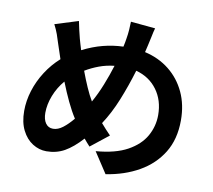

<svg xmlns="http://www.w3.org/2000/svg" viewBox="-90 -900 1180 1062"><g transform="rotate(10 500.0 -369.5)"><path d="M699 -784Q693 -764 687 -733Q681 -702 676 -683Q674 -673 671.5 -664Q669 -655 667 -645Q746 -627 804.5 -580.5Q863 -534 895.5 -464.5Q928 -395 928 -307Q928 -201 881.5 -125.5Q835 -50 754 -4Q673 42 569 58L493 -58Q603 -67 670 -104Q737 -141 768 -196Q799 -251 799 -314Q799 -397 755.5 -456Q712 -515 637 -535Q611 -448 577.5 -365Q544 -282 501 -217Q515 -201 528.5 -186Q542 -171 556 -157L455 -77Q446 -87 437.5 -96.5Q429 -106 421 -116Q371 -61 325.5 -35.5Q280 -10 224 -10Q183 -10 146.5 -33Q110 -56 87.5 -100.5Q65 -145 65 -209Q65 -266 83 -323.5Q101 -381 134.5 -433Q168 -485 213 -525Q206 -545 199.5 -565.5Q193 -586 186 -606Q178 -633 169 -658Q160 -683 146 -710L277 -751Q282 -726 287.5 -702Q293 -678 299 -655Q303 -641 307.5 -625.5Q312 -610 317 -594Q374 -623 430 -637.5Q486 -652 544 -654Q550 -680 553 -702Q557 -724 559 -752Q561 -780 561 -797ZM182 -219Q182 -182 197 -160.5Q212 -139 239 -139Q266 -139 293.5 -160Q321 -181 349 -215Q325 -252 301.5 -301.5Q278 -351 256 -407Q221 -366 201.5 -316Q182 -266 182 -219ZM353 -485Q370 -439 388.5 -397Q407 -355 425 -325Q452 -373 474.5 -429.5Q497 -486 514 -541Q468 -536 428 -521Q388 -506 353 -485Z"/></g></svg>

Font: Chiron Sans HK TT
Style: Bold
Weight: 700
Designer: Ryoko NISHIZUKA 西塚涼子 (kana, bopomofo & ideographs); Paul D. Hunt (Latin, Greek & Cyrillic); Sandoll Communications 산돌커뮤니
Foundry: Adobe
Version: Version 2.022;hotconv 1.0.109;makeotfexe 2.5.65596